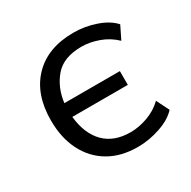

<svg xmlns="http://www.w3.org/2000/svg" viewBox="-120 -611 732 737"><g transform="rotate(-30 245.5 -243.0)"><path d="M290 9Q216 9 162.5 -22.5Q109 -54 80 -111.5Q51 -169 51 -246Q51 -362 115.5 -428.5Q180 -495 294 -495Q344 -495 392 -478.5Q440 -462 466 -433L438 -376Q408 -405 369 -419Q330 -433 294 -433Q214 -433 175.5 -388Q137 -343 129 -278H375V-217H129Q137 -139 179 -96.5Q221 -54 294 -54Q331 -54 370 -68Q409 -82 438 -110L466 -54Q440 -25 390 -8Q340 9 290 9Z"/></g></svg>

Font: Nunito Sans
Style: Regular
Weight: 400
Designer: Vernon Adams
Foundry: Vernon Adams
Version: Version 3.101; ttfautohint (v1.8.4.7-5d5b);gftools[0.9.27]